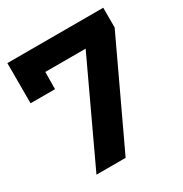

<svg xmlns="http://www.w3.org/2000/svg" viewBox="-163 -826 909 952"><g transform="rotate(-30 291.0 -350.0)"><path d="M11 -700H560V-587L284 0H117L383 -568H152L151 -470H11Z"/></g></svg>

Font: Gontserrat SemiBold
Style: Regular
Weight: 600
Designer: Julieta Ulanovsky
Foundry: Julieta Ulanovsky
Version: Version 6.001